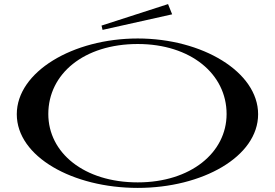

<svg xmlns="http://www.w3.org/2000/svg" viewBox="-20 -903 1342 938"><path d="M653 15C968 15 1241 -137 1241 -345C1241 -552 968 -715 653 -715C336 -715 62 -552 62 -345C62 -137 336 15 653 15ZM653 -12C390 -12 216 -157 216 -346C216 -542 390 -688 653 -688C911 -688 1087 -542 1087 -346C1087 -157 911 -12 653 -12ZM821 -833 801 -883 476 -778 481 -757Z"/></svg>

Font: Sprat Extended Medium
Style: Regular
Weight: 500
Width: 9
Designer: Ethan Nakache
Foundry: Collletttivo
Version: Version 2.000;Glyphs 3.2 (3217)